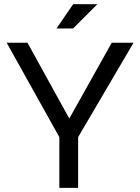

<svg xmlns="http://www.w3.org/2000/svg" viewBox="-20 -904 675 924"><path d="M12.2 -698.2H112.3L313.5 -333.5L517.6 -698.2H622.6L356 -244.1V0H265.6V-244.1ZM332 -883.8H448.7L332 -767.1H252Z"/></svg>

Font: Voltera
Style: Regular
Weight: 400
Designer: Bernd Montag
Version: Version 1.301